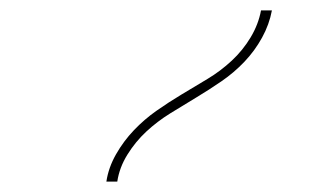

<svg xmlns="http://www.w3.org/2000/svg" viewBox="-20 -792 640 370"><path d="M185 -442Q189 -469 203.5 -494.5Q218 -520 238 -541Q258 -562 281.5 -578.5Q305 -595 330 -610Q355 -625 380 -640Q405 -655 426.5 -675Q448 -695 463 -720Q478 -745 483 -772H504Q499 -745 485 -719.5Q471 -694 451 -673Q431 -652 407 -635.5Q383 -619 358 -604Q333 -589 308 -573.5Q283 -558 262 -538.5Q241 -519 225.5 -494Q210 -469 206 -442Z"/></svg>

Font: Iosevka Thin Extended
Style: Italic
Weight: 100
Width: 7
Italic angle: -9°
Monospace: yes
Designer: Belleve Invis
Foundry: Belleve Invis
Version: Version 32.5.0; ttfautohint (v1.8.4)